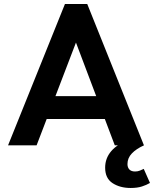

<svg xmlns="http://www.w3.org/2000/svg" viewBox="-20 -723 766 955"><path d="M20 0 303 -703H414L696 0H551L333 -577H383L162 0ZM170 -131V-245H548V-131ZM630 212Q577 212 540 188Q503 164 503 111Q503 64 533.5 28.5Q564 -7 621 -26L696 0Q658 17 636 40Q614 63 614 93Q614 110 623.5 120Q633 130 652 130Q665 130 676 125.5Q687 121 695 117L726 187Q709 197 686 204.5Q663 212 630 212Z"/></svg>

Font: Outfit Thin SemiBold
Style: Regular
Weight: 600
Version: Version 1.100;gftools[0.9.27]